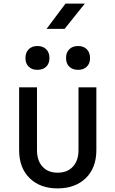

<svg xmlns="http://www.w3.org/2000/svg" viewBox="-20 -1034 640 1064"><path d="M299 10Q202 10 144 -47Q86 -104 86 -202V-550H185V-202Q185 -144 215.5 -110.5Q246 -77 299 -77Q353 -77 384 -110.5Q415 -144 415 -202V-550H514V-202Q514 -104 455.5 -47Q397 10 299 10ZM413 -647Q382 -647 364 -664.5Q346 -682 346 -712Q346 -743 364 -761Q382 -779 413 -779Q443 -779 461 -761Q479 -743 479 -712Q479 -682 461 -664.5Q443 -647 413 -647ZM187 -647Q157 -647 139 -664.5Q121 -682 121 -712Q121 -743 139 -761Q157 -779 187 -779Q218 -779 236 -761Q254 -743 254 -712Q254 -682 236 -664.5Q218 -647 187 -647ZM238 -874 343 -1014H450L338 -874Z"/></svg>

Font: JetBrains Mono NL Medium
Style: Regular
Weight: 500
Monospace: yes
Designer: Philipp Nurullin, Konstantin Bulenkov
Foundry: JetBrains
Version: Version 2.305; ttfautohint (v1.8.4.7-5d5b)